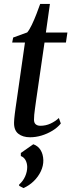

<svg xmlns="http://www.w3.org/2000/svg" viewBox="-20 -688 363 977"><path d="M163.5 -175.5Q160 -151 157.8 -134Q155.5 -117 154.2 -104Q153 -91 153 -79Q153 -63 161.8 -55.5Q170.5 -48 185.5 -48Q213 -48 237.2 -59.2Q261.5 -70.5 279.5 -87.5L289.5 -59.5Q272.5 -38.5 246.5 -22.8Q220.5 -7 191.2 1.8Q162 10.5 133 10.5Q96 10.5 73.2 -7.5Q50.5 -25.5 51.5 -65Q51.5 -72 52.5 -82.8Q53.5 -93.5 55.2 -108Q57 -122.5 59.5 -140.2Q62 -158 65 -178L107 -471.5H42L47 -497L118.5 -523Q129 -535 141.8 -561.5Q154.5 -588 165.8 -617.5Q177 -647 184.5 -668H234L213.5 -522.5H323L315.5 -471.5H206.5ZM99.5 269 77.5 257.5V251Q97 234 107.8 210Q118.5 186 118.5 161.5Q118 141 109.5 126.2Q101 111.5 86 106V90.5L149.5 46Q173.5 54.5 186.5 75.5Q199.5 96.5 200.5 127Q201 155.5 188 183.2Q175 211 152 233.5Q129 256 99.5 269Z"/></svg>

Font: Merriweather 96pt
Style: Italic
Weight: 400
Italic angle: -7.8°
Version: Version 2.101